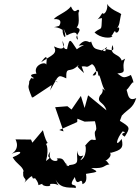

<svg xmlns="http://www.w3.org/2000/svg" viewBox="-20 -943 719 985"><path d="M399 -602C432 -606 416 -590 452 -614C475 -603 485 -547 455 -557C479 -590 482 -582 485 -553C492 -574 502 -495 521 -477C487 -501 525 -483 493 -453C473 -413 513 -424 526 -377L432 -454L414 -389L395 -451L347 -381L326 -398L263 -393L306 -269L284 -276L376 -317L377 -334L414 -319L467 -321C488 -244 453 -300 472 -226C447 -220 457 -244 416 -195C422 -203 427 -133 392 -121C431 -178 383 -107 376 -170C371 -119 393 -102 336 -96C323 -74 303 -132 329 -90C302 -116 312 -135 271 -130C294 -111 219 -106 238 -166C207 -120 260 -149 216 -117C235 -190 212 -212 215 -203C234 -222 223 -183 200 -275L146 -211L139 -227L59 -228C52 -240 92 -187 40 -154C79 -173 113 -164 45 -136C66 -100 93 -93 101 -66C133 -120 94 -65 99 -54C96 -21 123 -30 105 -6C168 -71 130 -17 160 -29C194 14 159 11 197 0C194 14 250 18 236 1C295 -7 290 39 265 -22C293 34 353 14 368 22C377 -8 322 26 364 -35C376 27 400 -47 403 3C395 -1 432 7 421 -51C491 -62 483 -61 448 -81C527 -77 506 -97 546 -100C537 -93 531 -123 520 -117C569 -148 534 -165 549 -159C601 -173 616 -183 604 -230C566 -179 579 -235 609 -269C646 -260 581 -264 620 -242C651 -290 646 -291 595 -323L605 -350C637 -385 662 -386 679 -440C622 -412 642 -500 619 -484C628 -458 664 -544 665 -514C664 -539 647 -562 653 -559C609 -537 610 -548 582 -566C641 -571 597 -587 622 -642C567 -610 571 -619 607 -616C605 -676 536 -649 557 -712C578 -650 515 -722 495 -672C550 -723 522 -696 520 -680C467 -695 462 -685 447 -731C439 -713 424 -757 384 -709C431 -714 406 -715 374 -690C338 -744 337 -753 323 -686C328 -703 307 -668 300 -734C316 -703 310 -679 257 -705C276 -667 249 -662 191 -624C220 -663 223 -659 217 -605C226 -634 146 -613 167 -565C137 -563 129 -555 155 -542C126 -533 156 -567 130 -526C130 -493 115 -513 144 -443L150 -444L245 -507L237 -479C242 -489 240 -484 272 -540C244 -529 301 -509 261 -531C287 -550 275 -562 320 -541C318 -611 337 -561 382 -609C384 -598 360 -615 411 -568ZM322 -761C380 -792 373 -768 380 -739C350 -759 417 -789 373 -802C396 -827 374 -878 387 -886C377 -911 367 -857 344 -910C321 -880 272 -865 256 -845C301 -848 291 -821 283 -810C231 -795 261 -815 301 -790C300 -752 330 -728 306 -797ZM536 -760C555 -736 567 -803 573 -777C593 -766 603 -830 571 -787C597 -813 592 -831 600 -865C613 -877 555 -883 529 -923C536 -900 517 -861 505 -876C470 -820 466 -847 503 -850C499 -777 505 -809 465 -777C494 -746 551 -745 557 -757Z"/></svg>

Font: Asimov Aggro
Style: CondIt
Weight: 500
Designer: Google
Version: Version 2.000980; 2014